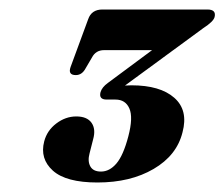

<svg xmlns="http://www.w3.org/2000/svg" viewBox="-20 -720 472 404"><path d="M364 -441.5Q352 -393 303.2 -364.5Q254.5 -336 185 -336Q119 -336 91.2 -361Q63.5 -386 73 -422.5Q79 -445.5 98.5 -460.2Q118 -475 140.5 -475Q163 -475 172.5 -461.8Q182 -448.5 176 -427L168.5 -397.5Q164 -381 170 -370Q176 -359 192.5 -359Q210.5 -359 225 -376Q239.5 -393 250 -433Q260.5 -473 252.2 -491.8Q244 -510.5 223 -510.5H204.5Q187.5 -510.5 191.5 -526Q194.5 -536.5 207 -545.5L300 -614.5H199Q181.5 -614.5 173.5 -599L160 -576Q152.5 -562 139.5 -562Q122.5 -562 128.5 -579L165.5 -679.5Q172.5 -700 195.5 -700H416.5Q435.5 -700 431.5 -684Q429 -674.5 408 -661L243 -540Q250 -540.5 256.5 -540.5Q317 -540.5 346.8 -514.2Q376.5 -488 364 -441.5Z"/></svg>

Font: Fraunces 144pt S050
Style: Bold Italic
Weight: 700
Italic angle: -16°
Version: Version 1.000; ttfautohint (v1.8.3)